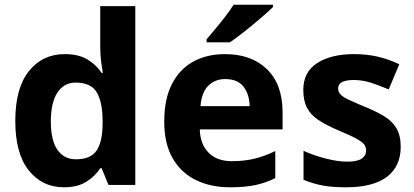

<svg xmlns="http://www.w3.org/2000/svg" viewBox="-20 -786 1761 816"><path d="M251 10Q160 10 102.5 -61.5Q45 -133 45 -272Q45 -412 103 -484Q161 -556 255 -556Q314 -556 352 -533Q390 -510 412 -476H417Q414 -492 410 -522.5Q406 -553 406 -585V-760H555V0H441L412 -71H406Q384 -37 347 -13.5Q310 10 251 10ZM303 -109Q365 -109 390 -145.5Q415 -182 416 -255V-271Q416 -351 391.5 -393Q367 -435 301 -435Q252 -435 224 -392.5Q196 -350 196 -270Q196 -190 224 -149.5Q252 -109 303 -109Z M936 -556Q1049 -556 1115 -491.5Q1181 -427 1181 -308V-236H829Q831 -173 866.5 -137Q902 -101 965 -101Q1018 -101 1061 -111.5Q1104 -122 1150 -144V-29Q1110 -9 1065.5 0.5Q1021 10 958 10Q876 10 813 -20.5Q750 -51 714 -113Q678 -175 678 -269Q678 -365 710.5 -428.5Q743 -492 801 -524Q859 -556 936 -556ZM937 -450Q894 -450 865.5 -422Q837 -394 832 -335H1041Q1040 -385 1015 -417.5Q990 -450 937 -450ZM1140 -756Q1126 -742 1103 -722Q1080 -702 1053.5 -680Q1027 -658 1001.5 -638.5Q976 -619 957 -606H858V-619Q874 -638 895.5 -663.5Q917 -689 938 -716.5Q959 -744 973 -766H1140Z M1683 -162Q1683 -79 1624.5 -34.5Q1566 10 1450 10Q1393 10 1352 2.5Q1311 -5 1270 -22V-145Q1314 -125 1365 -112Q1416 -99 1455 -99Q1499 -99 1517.5 -112Q1536 -125 1536 -146Q1536 -160 1528.5 -171Q1521 -182 1496 -196Q1471 -210 1418 -232Q1367 -254 1334 -275.5Q1301 -297 1285 -327.5Q1269 -358 1269 -404Q1269 -480 1328 -518Q1387 -556 1485 -556Q1536 -556 1582 -546Q1628 -536 1677 -513L1632 -406Q1592 -423 1556 -434.5Q1520 -446 1483 -446Q1417 -446 1417 -410Q1417 -397 1425.5 -386.5Q1434 -376 1458.5 -364Q1483 -352 1531 -332Q1578 -313 1612 -292.5Q1646 -272 1664.5 -241.5Q1683 -211 1683 -162Z"/></svg>

Font: Noto Sans Sinhala
Style: Bold
Weight: 700
Designer: Jelle Bosma - Monotype Design Team
Foundry: Monotype Imaging Inc.
Version: Version 2.006; ttfautohint (v1.8.4.7-5d5b)